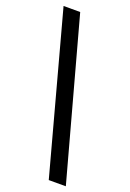

<svg xmlns="http://www.w3.org/2000/svg" viewBox="-143 -776 564 836"><g transform="rotate(20 139.0 -358.0)"><path d="M198.7 9.8 0 -724.6H77.1L277.8 9.8Z"/></g></svg>

Font: TypoPRO Liberation Sans
Style: Regular
Weight: 400
Designer: Steve Matteson
Foundry: Ascender Corporation
Version: Version 2.00.1